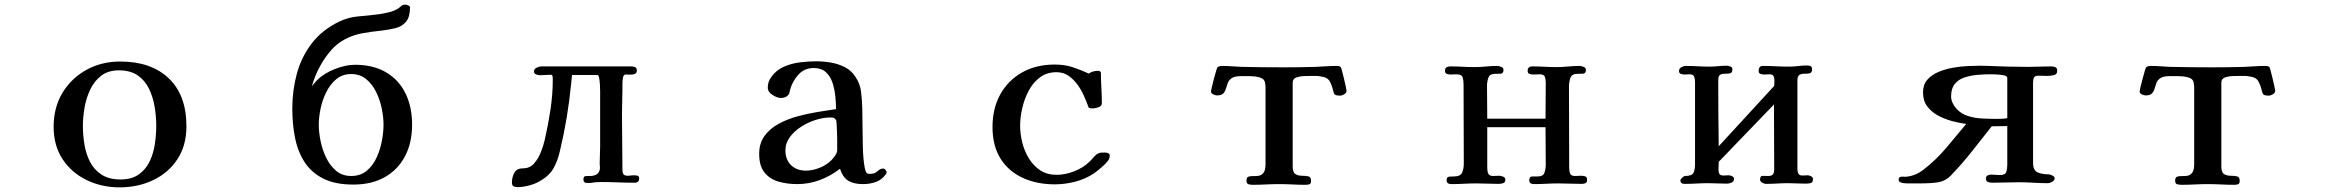

<svg xmlns="http://www.w3.org/2000/svg" viewBox="-20 -790 10040 827"><path d="M653 -249Q653 -289 646 -330.5Q639 -372 622 -407.5Q605 -443 573.5 -465Q542 -487 492 -487Q446 -487 416 -464Q386 -441 368.5 -404Q351 -367 344 -325.5Q337 -284 337 -247Q337 -207 344 -166Q351 -125 368.5 -91.5Q386 -58 418 -37.5Q450 -17 499 -17Q547 -17 577.5 -38.5Q608 -60 624.5 -94.5Q641 -129 647 -169.5Q653 -210 653 -249ZM783 -246Q783 -163 744 -104Q705 -45 639.5 -14Q574 17 495 17Q418 17 353 -14.5Q288 -46 249.5 -104.5Q211 -163 211 -244Q211 -327 249 -390Q287 -453 352 -489Q417 -525 498 -525Q631 -525 707 -452.5Q783 -380 783 -246Z M1632 -253Q1632 -284 1624.5 -321.5Q1617 -359 1600.5 -393Q1584 -427 1557.5 -449Q1531 -471 1493 -471Q1455 -471 1428.5 -449Q1402 -427 1385 -392.5Q1368 -358 1360.5 -320.5Q1353 -283 1353 -253Q1353 -222 1360.5 -184Q1368 -146 1384.5 -111.5Q1401 -77 1427.5 -54.5Q1454 -32 1493 -32Q1532 -32 1559 -54Q1586 -76 1602 -111Q1618 -146 1625 -184Q1632 -222 1632 -253ZM1755 -253Q1755 -175 1724.5 -117Q1694 -59 1637.5 -27Q1581 5 1502 5Q1424 5 1373 -20.5Q1322 -46 1292.5 -91Q1263 -136 1251 -195.5Q1239 -255 1239 -323Q1239 -400 1258.5 -472Q1278 -544 1322 -602Q1366 -660 1439 -696Q1480 -716 1524.5 -719.5Q1569 -723 1614 -729Q1634 -732 1656.5 -737.5Q1679 -743 1696 -754Q1704 -760 1709.5 -765Q1715 -770 1727 -770Q1732 -770 1739 -766.5Q1746 -763 1746 -758Q1746 -717 1729 -696.5Q1712 -676 1684 -669Q1656 -662 1622 -658Q1582 -654 1542 -647Q1502 -640 1466 -621Q1432 -603 1406.5 -574Q1381 -545 1362 -511Q1337 -468 1323 -417Q1328 -425 1334 -431.5Q1340 -438 1346 -445Q1375 -474 1422 -492.5Q1469 -511 1509 -511Q1588 -511 1643 -478.5Q1698 -446 1726.5 -388Q1755 -330 1755 -253Z M2733 -21Q2733 -3 2713 -3Q2676 -3 2640 -4.5Q2604 -6 2567 -6Q2556 -6 2545 -5Q2534 -4 2523 -2Q2519 -2 2515.5 -2Q2512 -2 2508 -2Q2493 -2 2493 -17Q2493 -31 2502.5 -31.5Q2512 -32 2522 -32Q2536 -32 2547.5 -37.5Q2559 -43 2563 -58Q2565 -64 2564 -71Q2563 -78 2563 -85Q2563 -104 2564 -123Q2565 -142 2565 -161Q2565 -216 2565 -270Q2565 -324 2565 -378Q2565 -382 2565 -396Q2565 -410 2564 -426.5Q2563 -443 2560.5 -455Q2558 -467 2553 -467H2444Q2443 -458 2442 -448.5Q2441 -439 2440 -429Q2433 -356 2421 -284Q2409 -212 2392 -141Q2382 -96 2363.5 -64Q2345 -32 2304 -9Q2285 2 2258.5 9Q2232 16 2210 16Q2199 16 2192 12.5Q2185 9 2185 -4Q2185 -27 2195.5 -46Q2206 -65 2233 -65Q2262 -65 2280.5 -86Q2299 -107 2310 -135.5Q2321 -164 2326 -186Q2341 -251 2351 -317Q2361 -383 2361 -450Q2361 -455 2360 -461.5Q2359 -468 2352 -468Q2341 -468 2329.5 -467Q2318 -466 2307 -466Q2298 -466 2289 -469.5Q2280 -473 2280 -483Q2280 -493 2291.5 -498.5Q2303 -504 2311 -504H2700Q2709 -504 2716 -500.5Q2723 -497 2723 -486Q2723 -475 2714 -471.5Q2705 -468 2694 -468.5Q2683 -469 2675 -469Q2666 -469 2663.5 -456Q2661 -443 2661 -428.5Q2661 -414 2661 -408Q2661 -380 2660 -353Q2659 -326 2659 -299Q2659 -239 2660 -178.5Q2661 -118 2661 -58Q2661 -45 2666 -39Q2671 -33 2684 -33Q2690 -33 2696.5 -34Q2703 -35 2709 -35Q2717 -35 2725 -33.5Q2733 -32 2733 -21Z M3586 -172Q3586 -177 3586 -192.5Q3586 -208 3585 -225.5Q3584 -243 3583.5 -257Q3583 -271 3581 -273Q3576 -281 3570.5 -282.5Q3565 -284 3556 -284Q3528 -284 3495 -274Q3462 -264 3432 -245Q3402 -226 3382.5 -200Q3363 -174 3363 -142Q3363 -102 3387.5 -78.5Q3412 -55 3451 -55Q3480 -55 3511 -67.5Q3542 -80 3562 -101Q3570 -109 3578 -121Q3586 -133 3586 -144ZM3799 -48Q3799 -43 3795 -39Q3778 -15 3752 -6Q3726 3 3697 3Q3658 3 3634.5 -11Q3611 -25 3598 -63Q3558 -32 3511 -14.5Q3464 3 3414 3Q3370 3 3332.5 -8Q3295 -19 3272.5 -47.5Q3250 -76 3250 -127Q3250 -173 3273 -204.5Q3296 -236 3333.5 -256.5Q3371 -277 3415.5 -289Q3460 -301 3503.5 -308Q3547 -315 3581 -320Q3581 -345 3578 -375Q3575 -405 3566 -433Q3557 -461 3537.5 -479Q3518 -497 3485 -497Q3445 -497 3419 -468.5Q3393 -440 3383 -403Q3382 -399 3381 -393.5Q3380 -388 3377 -383Q3371 -375 3362.5 -371.5Q3354 -368 3344 -368Q3328 -368 3307.5 -381Q3287 -394 3287 -413Q3287 -438 3302 -458Q3323 -488 3356 -502.5Q3389 -517 3426 -521.5Q3463 -526 3496 -526Q3527 -526 3559 -520.5Q3591 -515 3619.5 -500.5Q3648 -486 3666 -457Q3685 -428 3689 -393.5Q3693 -359 3694 -325Q3695 -290 3695 -255Q3695 -220 3696 -185Q3696 -175 3696.5 -154.5Q3697 -134 3699 -110.5Q3701 -87 3704.5 -68.5Q3708 -50 3714 -44Q3718 -41 3727 -41Q3748 -41 3759.5 -52.5Q3771 -64 3784 -64Q3789 -64 3794 -58.5Q3799 -53 3799 -48Z M4760 -119Q4760 -108 4752 -97Q4742 -84 4724.5 -69Q4707 -54 4693 -44Q4656 -19 4611.5 -7.5Q4567 4 4523 4Q4446 4 4385 -24Q4324 -52 4289.5 -107Q4255 -162 4255 -243Q4255 -323 4288.5 -383.5Q4322 -444 4382.5 -478Q4443 -512 4523 -512Q4565 -512 4599 -501Q4633 -490 4670 -473Q4679 -480 4689.5 -482.5Q4700 -485 4711 -485Q4715 -485 4718.5 -482.5Q4722 -480 4722 -475Q4722 -443 4724 -410.5Q4726 -378 4726 -346Q4726 -333 4711.5 -328Q4697 -323 4687 -323Q4682 -323 4677.5 -323.5Q4673 -324 4669 -327Q4665 -337 4661.5 -347Q4658 -357 4653 -367Q4643 -393 4626 -418.5Q4609 -444 4585.5 -461.5Q4562 -479 4531 -479Q4489 -479 4459 -456.5Q4429 -434 4410.5 -398.5Q4392 -363 4383 -323.5Q4374 -284 4374 -249Q4374 -214 4383 -177Q4392 -140 4411.5 -108Q4431 -76 4460.5 -56.5Q4490 -37 4531 -37Q4568 -37 4606.5 -52Q4645 -67 4671 -92Q4679 -99 4689.5 -111.5Q4700 -124 4708 -128Q4715 -132 4722.5 -132.5Q4730 -133 4738 -133Q4746 -133 4753 -130.5Q4760 -128 4760 -119Z M5780 -399Q5780 -390 5770 -384Q5760 -378 5752 -378Q5747 -378 5739.5 -379Q5732 -380 5728 -384Q5726 -387 5725 -390.5Q5724 -394 5723 -397Q5717 -423 5707 -440.5Q5697 -458 5667 -461Q5658 -463 5649 -463Q5640 -463 5631 -463Q5620 -463 5600 -462.5Q5580 -462 5564 -456.5Q5548 -451 5548 -434V-73Q5548 -47 5560 -40Q5572 -33 5587.5 -33Q5603 -33 5615 -30.5Q5627 -28 5627 -12Q5627 1 5620.5 3.5Q5614 6 5603 6Q5575 6 5546.5 4.5Q5518 3 5489 3Q5461 3 5433 4.5Q5405 6 5376 6Q5366 6 5357.5 3.5Q5349 1 5349 -12Q5349 -26 5357.5 -29Q5366 -32 5378 -31.5Q5390 -31 5402 -33Q5414 -35 5422.5 -46Q5431 -57 5431 -83V-410Q5431 -414 5431 -418Q5431 -422 5430 -426Q5429 -439 5423.5 -446Q5418 -453 5404 -457Q5385 -462 5364.5 -462Q5344 -462 5324 -462Q5298 -462 5285.5 -453.5Q5273 -445 5268.5 -433Q5264 -421 5260.5 -408.5Q5257 -396 5249 -387.5Q5241 -379 5222 -379Q5215 -379 5205.5 -383.5Q5196 -388 5196 -397Q5196 -400 5200 -416Q5204 -432 5209 -451.5Q5214 -471 5218.5 -485.5Q5223 -500 5224 -500Q5231 -506 5244 -506Q5265 -506 5285.5 -504.5Q5306 -503 5327 -502Q5372 -501 5417.5 -500.5Q5463 -500 5508 -500Q5543 -500 5578.5 -500.5Q5614 -501 5649 -502Q5671 -503 5692 -504.5Q5713 -506 5735 -506Q5741 -506 5745.5 -505.5Q5750 -505 5755 -501Q5756 -501 5760 -486.5Q5764 -472 5768.5 -453Q5773 -434 5776.5 -418Q5780 -402 5780 -399Z M6816 -17Q6816 -5 6810 -1.5Q6804 2 6793 2Q6768 2 6743 1Q6718 0 6692 0Q6666 0 6639.5 1.5Q6613 3 6586 3Q6579 3 6573 -0.5Q6567 -4 6567 -13Q6567 -30 6580 -30Q6593 -30 6604 -30Q6627 -30 6632.5 -46.5Q6638 -63 6638 -82Q6638 -123 6637.5 -162.5Q6637 -202 6637 -242H6386V-67Q6386 -52 6390.5 -42Q6395 -32 6412 -32Q6419 -32 6425.5 -32.5Q6432 -33 6439 -33Q6445 -33 6454.5 -29Q6464 -25 6464 -17Q6464 -4 6454.5 -1Q6445 2 6434 2Q6411 2 6387 1Q6363 0 6340 0Q6312 0 6285 1.5Q6258 3 6230 3Q6223 3 6217 -0.5Q6211 -4 6211 -13Q6211 -28 6221.5 -29Q6232 -30 6242 -30Q6270 -30 6277.5 -46Q6285 -62 6285 -85Q6285 -171 6284.5 -256.5Q6284 -342 6284 -427Q6284 -444 6280 -457Q6276 -470 6254 -470Q6248 -470 6241.5 -469.5Q6235 -469 6229 -469Q6221 -469 6212.5 -471.5Q6204 -474 6204 -485Q6204 -496 6210.5 -500Q6217 -504 6227 -504Q6253 -504 6279 -502.5Q6305 -501 6331 -501Q6356 -501 6380 -503.5Q6404 -506 6429 -506Q6436 -506 6446 -502Q6456 -498 6456 -489Q6456 -473 6443.5 -472.5Q6431 -472 6420 -472Q6397 -472 6391 -455.5Q6385 -439 6385 -420Q6385 -385 6385.5 -349.5Q6386 -314 6386 -279H6637Q6637 -318 6637.5 -357Q6638 -396 6638 -434Q6638 -449 6634 -459.5Q6630 -470 6612 -470Q6605 -470 6598.5 -469.5Q6592 -469 6585 -469Q6577 -469 6568.5 -471.5Q6560 -474 6560 -485Q6560 -504 6581 -504Q6607 -504 6633 -502.5Q6659 -501 6684 -501Q6709 -501 6734 -503.5Q6759 -506 6784 -506Q6791 -506 6801 -502Q6811 -498 6811 -489Q6811 -473 6798 -472.5Q6785 -472 6774 -472Q6750 -472 6744 -454Q6738 -436 6738 -417Q6738 -329 6738.5 -242Q6739 -155 6739 -67Q6739 -53 6743 -42.5Q6747 -32 6764 -32Q6771 -32 6777.5 -32.5Q6784 -33 6791 -33Q6799 -33 6807.5 -30.5Q6816 -28 6816 -17Z M7789 -19Q7789 -4 7779.5 -1.5Q7770 1 7758 1Q7739 1 7720 0Q7701 -1 7682 -1Q7658 -1 7634 0.5Q7610 2 7586 2Q7579 2 7570 -3.5Q7561 -9 7561 -16Q7561 -33 7573 -32.5Q7585 -32 7596 -32Q7612 -32 7617 -39.5Q7622 -47 7622 -62Q7622 -132 7621.5 -201Q7621 -270 7621 -340L7383 -93Q7383 -85 7382.5 -76Q7382 -67 7382 -59Q7382 -48 7386 -41Q7390 -34 7403 -34Q7409 -34 7414.5 -34.5Q7420 -35 7426 -35Q7432 -35 7440.5 -31Q7449 -27 7449 -19Q7449 -8 7438.5 -3.5Q7428 1 7418 1Q7398 1 7377.5 0Q7357 -1 7337 -1Q7312 -1 7287 0.5Q7262 2 7236 2Q7218 2 7218 -13Q7218 -18 7226 -25Q7234 -32 7238 -32Q7267 -32 7274 -45Q7281 -58 7281 -84V-436Q7281 -449 7277.5 -459.5Q7274 -470 7257 -470Q7252 -470 7246.5 -469.5Q7241 -469 7236 -469Q7229 -469 7220.5 -471.5Q7212 -474 7212 -484Q7212 -495 7222 -500.5Q7232 -506 7242 -506Q7268 -506 7293.5 -504.5Q7319 -503 7344 -503Q7362 -503 7380.5 -505Q7399 -507 7418 -507Q7425 -507 7433.5 -503.5Q7442 -500 7442 -492Q7442 -477 7433 -474.5Q7424 -472 7411.5 -472.5Q7399 -473 7390 -468.5Q7381 -464 7381 -445Q7381 -374 7381.5 -302.5Q7382 -231 7383 -160L7622 -420Q7622 -426 7622.5 -432Q7623 -438 7623 -444Q7623 -455 7619 -462.5Q7615 -470 7602 -470Q7596 -470 7590.5 -469.5Q7585 -469 7579 -469Q7572 -469 7563.5 -471.5Q7555 -474 7555 -484Q7555 -494 7559 -500Q7563 -506 7574 -506Q7602 -506 7629.5 -504.5Q7657 -503 7685 -503Q7705 -503 7725 -505.5Q7745 -508 7765 -508Q7773 -508 7779 -505Q7785 -502 7785 -492Q7785 -477 7775.5 -474.5Q7766 -472 7753.5 -472.5Q7741 -473 7731.5 -468Q7722 -463 7722 -443V-61Q7722 -51 7726 -42.5Q7730 -34 7743 -34Q7749 -34 7754.5 -34.5Q7760 -35 7766 -35Q7772 -35 7780.5 -31Q7789 -27 7789 -19Z M8626 -454Q8626 -463 8609.5 -466Q8593 -469 8575 -469.5Q8557 -470 8551 -470Q8526 -470 8497 -467.5Q8468 -465 8442 -456.5Q8416 -448 8400 -428.5Q8384 -409 8384 -375Q8384 -361 8390 -347.5Q8396 -334 8406 -323Q8426 -300 8456 -290.5Q8486 -281 8519.5 -279.5Q8553 -278 8580 -278Q8591 -278 8603 -278.5Q8615 -279 8626 -281ZM8841 -485Q8841 -469 8825.5 -466Q8810 -463 8798 -463Q8789 -463 8779.5 -463.5Q8770 -464 8761 -464Q8745 -464 8741 -456Q8737 -448 8737 -434V-90Q8737 -56 8756.5 -47.5Q8776 -39 8805 -39Q8810 -39 8820 -34Q8830 -29 8830 -23Q8830 -13 8819.5 -7Q8809 -1 8800 -1Q8769 -1 8738 -3Q8707 -5 8675 -5Q8647 -5 8618.5 -4Q8590 -3 8562 -3Q8552 -3 8543 -6Q8534 -9 8534 -21Q8534 -31 8541.5 -34.5Q8549 -38 8556 -38Q8566 -38 8575 -37Q8584 -36 8594 -36Q8617 -36 8621.5 -49.5Q8626 -63 8626 -81V-247L8559 -246Q8516 -191 8473 -137Q8430 -83 8382 -33Q8364 -15 8341 -8Q8324 -3 8298 -1.5Q8272 0 8245.5 0Q8219 0 8200 0Q8195 0 8185 -0.5Q8175 -1 8166.5 -4.5Q8158 -8 8158 -16Q8158 -26 8166 -28Q8172 -30 8179 -29Q8186 -28 8192 -29Q8232 -33 8266 -60Q8319 -101 8362.5 -152.5Q8406 -204 8449 -256Q8420 -260 8388 -268.5Q8356 -277 8327.5 -292.5Q8299 -308 8281 -332Q8263 -356 8263 -392Q8263 -425 8281 -446Q8299 -467 8328 -479.5Q8357 -492 8390.5 -498Q8424 -504 8456 -505.5Q8488 -507 8511 -507Q8520 -507 8528.5 -506.5Q8537 -506 8546 -506Q8589 -504 8631 -503Q8673 -502 8716 -502Q8741 -502 8765 -503Q8789 -504 8814 -504Q8825 -504 8833 -500.5Q8841 -497 8841 -485Z M9780 -399Q9780 -390 9770 -384Q9760 -378 9752 -378Q9747 -378 9739.5 -379Q9732 -380 9728 -384Q9726 -387 9725 -390.5Q9724 -394 9723 -397Q9717 -423 9707 -440.5Q9697 -458 9667 -461Q9658 -463 9649 -463Q9640 -463 9631 -463Q9620 -463 9600 -462.5Q9580 -462 9564 -456.5Q9548 -451 9548 -434V-73Q9548 -47 9560 -40Q9572 -33 9587.5 -33Q9603 -33 9615 -30.5Q9627 -28 9627 -12Q9627 1 9620.5 3.5Q9614 6 9603 6Q9575 6 9546.5 4.5Q9518 3 9489 3Q9461 3 9433 4.5Q9405 6 9376 6Q9366 6 9357.5 3.5Q9349 1 9349 -12Q9349 -26 9357.5 -29Q9366 -32 9378 -31.5Q9390 -31 9402 -33Q9414 -35 9422.5 -46Q9431 -57 9431 -83V-410Q9431 -414 9431 -418Q9431 -422 9430 -426Q9429 -439 9423.5 -446Q9418 -453 9404 -457Q9385 -462 9364.5 -462Q9344 -462 9324 -462Q9298 -462 9285.5 -453.5Q9273 -445 9268.5 -433Q9264 -421 9260.5 -408.5Q9257 -396 9249 -387.5Q9241 -379 9222 -379Q9215 -379 9205.5 -383.5Q9196 -388 9196 -397Q9196 -400 9200 -416Q9204 -432 9209 -451.5Q9214 -471 9218.5 -485.5Q9223 -500 9224 -500Q9231 -506 9244 -506Q9265 -506 9285.5 -504.5Q9306 -503 9327 -502Q9372 -501 9417.5 -500.5Q9463 -500 9508 -500Q9543 -500 9578.5 -500.5Q9614 -501 9649 -502Q9671 -503 9692 -504.5Q9713 -506 9735 -506Q9741 -506 9745.5 -505.5Q9750 -505 9755 -501Q9756 -501 9760 -486.5Q9764 -472 9768.5 -453Q9773 -434 9776.5 -418Q9780 -402 9780 -399Z"/></svg>

Font: Kaisei Decol
Style: Bold
Weight: 700
Designer: Font-Kai, 金井和夫
Foundry: KAZUO KANAI
Version: Version 5.003